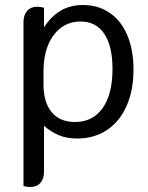

<svg xmlns="http://www.w3.org/2000/svg" viewBox="-20 -542 590 768"><path d="M74 202V-454Q74 -482 88.5 -498.5Q103 -515 129 -515Q141 -515 156 -511V-433Q185 -477 223 -499.5Q261 -522 312 -522Q373 -522 419 -490.5Q465 -459 489.5 -400.5Q514 -342 514 -264Q514 -181 486.5 -118.5Q459 -56 408 -22Q357 12 289 12Q246 12 214.5 -1.5Q183 -15 156 -39V145Q156 173 141.5 189.5Q127 206 101 206Q87 206 74 202ZM430 -266Q430 -358 397 -407Q364 -456 302 -456Q236 -456 195 -402Q154 -348 154 -255V-203Q154 -133 186.5 -93.5Q219 -54 280 -54Q351 -54 390.5 -109.5Q430 -165 430 -266Z"/></svg>

Font: Thasadith
Style: Bold
Weight: 700
Designer: Cadson Demak Co.,Ltd.
Foundry: Cadson Demak Co.,Ltd.
Version: Version 1.000; ttfautohint (v1.6)